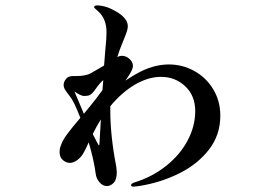

<svg xmlns="http://www.w3.org/2000/svg" viewBox="-20 -638 1040 712"><path d="M797 -209Q797 -138 755.5 -84Q714 -30 646.5 4Q579 38 501 51Q483 54 476 54Q466 54 466 49Q466 43 477 39Q543 19 595 -22Q647 -63 675.5 -116.5Q704 -170 704 -226Q704 -283 667 -318Q630 -353 577 -353Q530 -353 481 -324.5Q432 -296 389 -244V-229Q389 -134 411 -21Q413 -5 413 2Q413 28 401.5 40Q390 52 376 52Q361 52 349 38Q337 24 335 7Q329 -41 309 -110Q299 -88 292 -75Q283 -57 268 -45.5Q253 -34 239 -34Q225 -34 213 -44.5Q201 -55 201 -74Q201 -88 206 -99Q211 -116 229 -140.5Q247 -165 278 -201Q254 -263 239 -281Q227 -296 221.5 -305Q216 -314 216 -323Q216 -334 224.5 -345Q233 -356 250 -356H262Q298 -356 316 -366L366 -395L368 -421L371 -458Q375 -494 375 -519Q375 -569 343 -597Q340 -600 334.5 -604.5Q329 -609 329 -612Q329 -618 341 -618Q351 -618 364 -615Q377 -612 388 -607Q454 -577 454 -541Q454 -532 450 -520Q446 -508 441 -496Q438 -490 432 -474Q421 -447 415 -426Q423 -431 432 -431Q445 -431 456 -423Q473 -410 473 -394Q473 -379 452 -349L445 -339Q469 -355 482 -362Q545 -399 606 -399Q657 -399 701 -374.5Q745 -350 771 -306.5Q797 -263 797 -209ZM291 -216 305 -233Q339 -274 360 -304L363 -341Q350 -330 336 -310Q323 -291 314 -286Q306 -282 293 -282Q279 -282 256 -299ZM352 -160 354 -195Q338 -170 324 -141L341 -108Q346 -99 347 -99Q349 -99 349 -109Z"/></svg>

Font: Shippori Mincho
Style: Bold
Weight: 700
Designer: FONTDASU
Foundry: FONTDASU / Google Inc. / but / Adobe
Version: Version 3.110; ttfautohint (v1.8.3)